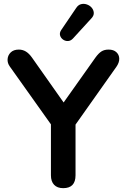

<svg xmlns="http://www.w3.org/2000/svg" viewBox="-20 -971 658 999"><path d="M309 8Q278 8 261.5 -9.5Q245 -27 245 -59V-363L272 -286L31 -625Q18 -643 19.5 -663.5Q21 -684 36 -698.5Q51 -713 78 -713Q98 -713 114.5 -703Q131 -693 146 -672L325 -418H297L477 -672Q493 -694 508 -703.5Q523 -713 545 -713Q571 -713 585.5 -699.5Q600 -686 600.5 -666Q601 -646 586 -624L347 -286L373 -363V-59Q373 8 309 8ZM360 -771Q348 -758 333.5 -757.5Q319 -757 307.5 -765.5Q296 -774 292.5 -787Q289 -800 298 -814L376 -929Q387 -946 402.5 -949.5Q418 -953 433 -947.5Q448 -942 457.5 -930.5Q467 -919 468 -904.5Q469 -890 456 -876Z"/></svg>

Font: Nunito ExtraLight
Style: Regular
Weight: 200
Designer: Vernon Adams
Foundry: Vernon Adams
Version: Version 3.602